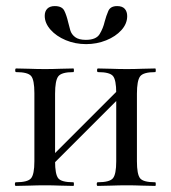

<svg xmlns="http://www.w3.org/2000/svg" viewBox="-20 -611 562 631"><path d="M127 -44 112 -59 384 -331 399 -316ZM93 -81V-305Q93 -349 82 -361.5Q71 -374 33 -374Q30 -374 30 -380Q30 -386 33 -386Q52 -386 77 -385Q102 -384 128 -384Q153 -384 177.5 -385Q202 -386 221 -386Q223 -386 223 -380Q223 -374 221 -374Q182 -374 171.5 -360Q161 -346 161 -303V-81Q161 -38 171.5 -25Q182 -12 221 -12Q223 -12 223 -6Q223 0 221 0Q201 0 177 -1Q153 -2 128 -2Q102 -2 77 -1Q52 0 32 0Q29 0 29 -6Q29 -12 32 -12Q71 -12 82 -25Q93 -38 93 -81ZM362 -81V-305Q362 -349 351 -361.5Q340 -374 302 -374Q299 -374 299 -380Q299 -386 302 -386Q321 -386 346 -385Q371 -384 397 -384Q422 -384 446.5 -385Q471 -386 490 -386Q492 -386 492 -380Q492 -374 490 -374Q451 -374 440.5 -360Q430 -346 430 -303V-81Q430 -38 440.5 -25Q451 -12 490 -12Q492 -12 492 -6Q492 0 490 0Q470 0 446 -1Q422 -2 397 -2Q371 -2 345.5 -1Q320 0 301 0Q298 0 298 -6Q298 -12 301 -12Q340 -12 351 -25Q362 -38 362 -81ZM262 -480Q296 -480 307.5 -499Q319 -518 324 -540Q329 -559 336 -575Q343 -591 365 -591Q382 -591 390 -582Q398 -573 398 -558Q398 -533 379 -512Q360 -491 329 -478.5Q298 -466 263 -466Q227 -466 196 -479Q165 -492 146 -513.5Q127 -535 127 -559Q127 -574 135.5 -582.5Q144 -591 160 -591Q184 -591 191.5 -575.5Q199 -560 204 -538Q207 -525 211 -511.5Q215 -498 227 -489Q239 -480 262 -480Z"/></svg>

Font: Cormorant Medium
Style: Regular
Weight: 500
Designer: Christian Thalmann (Catharsis Fonts)
Foundry: Catharsis Fonts
Version: Version 4.000